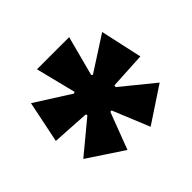

<svg xmlns="http://www.w3.org/2000/svg" viewBox="-108 -813 633 633"><g transform="rotate(-45 208.0 -496.5)"><path d="M156 -297 32 -379 143 -471 142 -477 10 -485 40 -631 163 -553 168 -556 133 -696H283L246 -556L251 -553L372 -631L404 -485L276 -478L275 -471L388 -379L264 -297L211 -426H205Z"/></g></svg>

Font: Bricolage Grotesque 72pt SemiCondensed ExtraBold
Style: Regular
Weight: 800
Width: 4
Designer: Mathieu Triay
Foundry: Atelier Triay
Version: Version 1.001;gftools[0.9.33.dev8+g029e19f]